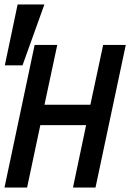

<svg xmlns="http://www.w3.org/2000/svg" viewBox="-44 -838 610 858"><path d="M154.3 -817.9 56.6 -545.9H-22.5L34.7 -817.9ZM382.8 0H282.2L340.8 -278.8H136.2L77.1 0H-23.9L110.8 -637.2H211.9L154.8 -370.1H359.9L417 -637.2H518.1Z"/></svg>

Font: Anonymous Pro
Style: Bold Italic
Weight: 700
Italic angle: -12°
Monospace: yes
Designer: Mark Simonson
Version: Version 1.003